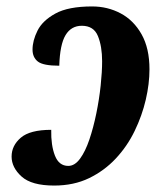

<svg xmlns="http://www.w3.org/2000/svg" viewBox="-20 -566 489 596"><path d="M148 10Q78 10 47 -18Q16 -46 16 -80Q16 -114 44.5 -138.5Q73 -163 139 -163Q138 -115 150.5 -83Q163 -51 192 -51Q212 -51 228.5 -73.5Q245 -96 257.5 -133Q270 -170 279 -214Q288 -258 292.5 -300.5Q297 -343 297 -376Q297 -422 284 -454Q271 -486 234 -486Q201 -486 183.5 -457Q166 -428 164 -362Q114 -362 97.5 -375Q81 -388 81 -412Q81 -440 96.5 -471Q112 -502 152 -524Q192 -546 266 -546Q314 -546 354.5 -524.5Q395 -503 419.5 -459.5Q444 -416 444 -351Q444 -306 432.5 -256.5Q421 -207 398 -159.5Q375 -112 339.5 -74Q304 -36 256.5 -13Q209 10 148 10Z"/></svg>

Font: Noto Serif ExtraCondensed ExtraBold
Style: Italic
Weight: 800
Width: 2
Italic angle: -12°
Designer: Monotype Design Team
Foundry: Monotype Imaging Inc.
Version: Version 2.013